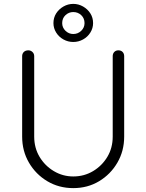

<svg xmlns="http://www.w3.org/2000/svg" viewBox="-20 -959 753 988"><path d="M589 -700Q603 -700 611 -691.5Q619 -683 619 -670V-256Q619 -182 584 -122Q549 -62 490 -26.5Q431 9 357 9Q283 9 223.5 -26.5Q164 -62 129 -122Q94 -182 94 -256V-670Q94 -683 102.5 -691.5Q111 -700 126 -700Q138 -700 147 -691.5Q156 -683 156 -670V-256Q156 -198 183.5 -152Q211 -106 257 -78.5Q303 -51 357 -51Q413 -51 459 -78.5Q505 -106 532.5 -152Q560 -198 560 -256V-670Q560 -683 568 -691.5Q576 -700 589 -700ZM357 -743Q330 -743 306.5 -756Q283 -769 269 -791.5Q255 -814 255 -840Q255 -868 269 -890Q283 -912 306.5 -925.5Q330 -939 357 -939Q384 -939 407.5 -925.5Q431 -912 445 -890Q459 -868 459 -840Q459 -814 445 -791.5Q431 -769 407.5 -756Q384 -743 357 -743ZM357 -784Q381 -784 398 -800.5Q415 -817 415 -840Q415 -865 398 -881Q381 -897 357 -897Q334 -897 317 -881Q300 -865 300 -840Q300 -817 317 -800.5Q334 -784 357 -784Z"/></svg>

Font: Quicksand Light
Style: Regular
Weight: 400
Version: Version 3.004